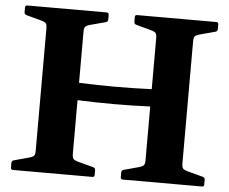

<svg xmlns="http://www.w3.org/2000/svg" viewBox="-53 -810 1040 871"><g transform="rotate(5 467.5 -374.5)"><path d="M37 0Q27 0 27 -10V-32Q27 -41 37 -44L107 -63Q124 -68 128 -74.5Q132 -81 132 -96V-653Q132 -668 128 -674.5Q124 -681 107 -686L37 -705Q27 -708 27 -717V-739Q27 -749 37 -749H398Q408 -749 408 -739V-718Q408 -708 399 -705L324 -685Q311 -681 306 -675Q301 -669 301 -651V-420Q466 -413 632 -420V-653Q632 -668 627.5 -674.5Q623 -681 606 -686L536 -705Q527 -708 527 -717V-739Q527 -749 536 -749H897Q907 -749 907 -739V-718Q907 -708 898 -705L823 -685Q810 -681 805 -675Q800 -669 800 -651V-98Q800 -80 805 -74Q810 -68 823 -64L898 -44Q907 -41 907 -31V-10Q907 0 897 0H536Q527 0 527 -10V-32Q527 -41 536 -44L606 -63Q623 -68 627.5 -74.5Q632 -81 632 -96V-341Q466 -334 301 -341V-98Q301 -80 306 -74Q311 -68 324 -64L399 -44Q408 -41 408 -31V-10Q408 0 398 0Z"/></g></svg>

Font: Hahmlet
Style: Bold
Weight: 700
Designer: Minjoo Ham & Mark Frömberg
Foundry: hypertype
Version: Version 1.002; ttfautohint (v1.8.3)